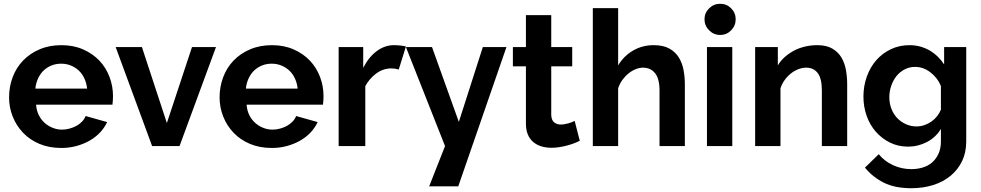

<svg xmlns="http://www.w3.org/2000/svg" viewBox="-20 -773 5193 1016"><path d="M305 10Q240 10 189 -11.5Q138 -33 102.5 -70Q67 -107 47.5 -155.5Q28 -204 28 -258Q28 -314 47 -364.5Q66 -415 102 -452.5Q138 -490 189.5 -512Q241 -534 305 -534Q369 -534 420 -511.5Q471 -489 506 -452Q541 -415 559.5 -366Q578 -317 578 -264Q578 -251 577 -239Q576 -227 575 -219H171Q173 -189 185 -164.5Q197 -140 216 -123Q235 -106 259 -96.5Q283 -87 308 -87Q328 -87 348 -92.5Q368 -98 384.5 -107Q401 -116 414 -129.5Q427 -143 433 -159L547 -127Q533 -97 509.5 -72Q486 -47 454.5 -29Q423 -11 385 -0.5Q347 10 305 10ZM441 -304Q438 -333 426.5 -358Q415 -383 396.5 -400Q378 -417 354.5 -426.5Q331 -436 304 -436Q276 -436 252.5 -426.5Q229 -417 211 -400Q193 -383 181.5 -358Q170 -333 167 -304Z M785 0 592 -524H731L863 -122L996 -524H1123L930 0Z M1419 10Q1354 10 1303 -11.5Q1252 -33 1216.5 -70Q1181 -107 1161.5 -155.5Q1142 -204 1142 -258Q1142 -314 1161 -364.5Q1180 -415 1216 -452.5Q1252 -490 1303.5 -512Q1355 -534 1419 -534Q1483 -534 1534 -511.5Q1585 -489 1620 -452Q1655 -415 1673.5 -366Q1692 -317 1692 -264Q1692 -251 1691 -239Q1690 -227 1689 -219H1285Q1287 -189 1299 -164.5Q1311 -140 1330 -123Q1349 -106 1373 -96.5Q1397 -87 1422 -87Q1442 -87 1462 -92.5Q1482 -98 1498.5 -107Q1515 -116 1528 -129.5Q1541 -143 1547 -159L1661 -127Q1647 -97 1623.5 -72Q1600 -47 1568.5 -29Q1537 -11 1499 -0.5Q1461 10 1419 10ZM1555 -304Q1552 -333 1540.5 -358Q1529 -383 1510.5 -400Q1492 -417 1468.5 -426.5Q1445 -436 1418 -436Q1390 -436 1366.5 -426.5Q1343 -417 1325 -400Q1307 -383 1295.5 -358Q1284 -333 1281 -304Z M2090 -405Q2071 -411 2051 -411Q2006 -411 1969.5 -383Q1933 -355 1913 -317V0H1772V-524H1902V-414Q1931 -471 1973.5 -502.5Q2016 -534 2064 -534Q2082 -534 2100 -532Q2118 -530 2128 -527Z M2660 -524 2405 213H2251L2335 0L2128 -524H2266L2408 -128L2535 -524Z M3048 -28Q3034 -21 3017 -14.5Q3000 -8 2981 -3Q2962 2 2941 5.5Q2920 9 2899 9Q2871 9 2846.5 2Q2822 -5 2803 -20.5Q2784 -36 2773.5 -60.5Q2763 -85 2763 -120V-422H2694V-524H2763V-693H2897V-524H3008V-422H2897V-165Q2898 -137 2912.5 -125.5Q2927 -114 2947 -114Q2957 -114 2968 -116Q2979 -118 2988.5 -120.5Q2998 -123 3006 -126.5Q3014 -130 3021 -133Z M3604 0H3470V-294Q3470 -356 3446.5 -385.5Q3423 -415 3382 -415Q3364 -415 3344 -407Q3324 -399 3306 -384.5Q3288 -370 3273.5 -350Q3259 -330 3251 -306V0H3117V-730H3251V-427Q3281 -477 3330 -505.5Q3379 -534 3439 -534Q3490 -534 3522 -516Q3554 -498 3572 -469Q3590 -440 3597 -403Q3604 -366 3604 -328Z M3721 0V-524H3855V0ZM3708 -671Q3708 -705 3732.5 -729Q3757 -753 3791 -753Q3825 -753 3849 -729Q3873 -705 3873 -671Q3873 -637 3849 -612.5Q3825 -588 3791 -588Q3757 -588 3732.5 -612.5Q3708 -637 3708 -671Z M4463 0H4329V-294Q4329 -358 4307 -386.5Q4285 -415 4246 -415Q4226 -415 4205 -407Q4184 -399 4165.5 -384.5Q4147 -370 4132.5 -350Q4118 -330 4110 -306V0H3976V-524H4096V-427Q4111 -452 4133 -471.5Q4155 -491 4181.5 -505Q4208 -519 4239.5 -526.5Q4271 -534 4305 -534Q4354 -534 4385 -515.5Q4416 -497 4433 -468Q4450 -439 4456.5 -402Q4463 -365 4463 -328Z M4785 3Q4733 3 4689.5 -18.5Q4646 -40 4614.5 -76Q4583 -112 4566 -160Q4549 -208 4549 -262Q4549 -318 4567 -368Q4585 -418 4617 -454.5Q4649 -491 4694 -512.5Q4739 -534 4793 -534Q4823 -534 4850 -526.5Q4877 -519 4900 -505.5Q4923 -492 4942.5 -473Q4962 -454 4976 -432V-524H5093V-25Q5093 34 5071 79.5Q5049 125 5010.5 157Q4972 189 4918.5 206Q4865 223 4803 223Q4716 223 4657.5 194Q4599 165 4557 114L4630 43Q4660 80 4705.5 101Q4751 122 4803 122Q4834 122 4862.5 113.5Q4891 105 4912 87Q4933 69 4946 41Q4959 13 4959 -25V-91Q4932 -46 4885 -21.5Q4838 3 4785 3ZM4830 -104Q4852 -104 4872 -111Q4892 -118 4909 -130Q4926 -142 4939 -158.5Q4952 -175 4959 -193V-317Q4950 -340 4935.5 -358.5Q4921 -377 4902.5 -391Q4884 -405 4864 -412Q4844 -419 4822 -419Q4792 -419 4766.5 -405.5Q4741 -392 4723.5 -370Q4706 -348 4696 -318.5Q4686 -289 4686 -259Q4686 -226 4697 -197.5Q4708 -169 4727.5 -148.5Q4747 -128 4773.5 -116Q4800 -104 4830 -104Z"/></svg>

Font: Rising Sun
Style: Bold
Weight: 700
Designer: Matt McInerney, Pablo Impallari, Rodrigo Fuenzalida (Raleway font), Stephen Hutchings (Greek), Cristiano Sobral (main ch
Foundry: The Rising Sun Project Authors
Version: Version 4.327; ttfautohint (v1.8.4.7-5d5b-dirty)